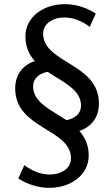

<svg xmlns="http://www.w3.org/2000/svg" viewBox="-20 -752 535 922"><path d="M53 -327C53 -132 321 -135 321 9C321 55 276 86 219 86C181 86 137 72 97 41L68 105C116 136 168 150 217 150C319 150 406 89 406 -5C406 -55 388 -93 361 -123C416 -142 455 -185 455 -255C455 -450 187 -447 187 -591C187 -637 232 -668 289 -668C327 -668 371 -654 411 -623L440 -687C392 -718 340 -732 291 -732C189 -732 102 -671 102 -577C102 -527 120 -489 147 -459C92 -440 53 -397 53 -327ZM139 -337C139 -377 170 -400 209 -407C284 -357 369 -322 369 -245C369 -205 338 -182 299 -175C224 -225 139 -260 139 -337Z"/></svg>

Font: Rosario
Style: Regular
Weight: 400
Designer: Hector Gatti
Foundry: Omnibus Type
Version: Version 1.100